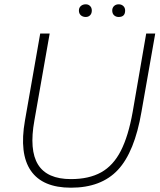

<svg xmlns="http://www.w3.org/2000/svg" viewBox="-20 -866 746 893"><path d="M660 -710H702L638 -346Q606 -159 528.5 -76Q451 7 310 7Q178 7 123.5 -72Q69 -151 96 -305L167 -710H211L140 -306Q115 -168 157 -100.5Q199 -33 310 -33Q394 -33 450.5 -64.5Q507 -96 542 -164.5Q577 -233 597 -345ZM532 -787Q519 -787 510.5 -795Q502 -803 502 -817Q502 -830 510.5 -838Q519 -846 532 -846Q545 -846 553.5 -838Q562 -830 562 -817Q562 -787 532 -787ZM379 -787Q365 -787 356 -795Q347 -803 347 -817Q347 -830 356 -838Q365 -846 379 -846Q391 -846 399 -838Q407 -830 407 -817Q407 -803 399 -795Q391 -787 379 -787Z"/></svg>

Font: Livvic ExtraLight
Style: Italic
Weight: 275
Italic angle: -10°
Designer: Jacques Le Bailly, Baron von Fonthausen
Version: Version 1.001; ttfautohint (v1.8.2)